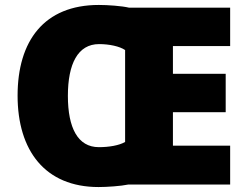

<svg xmlns="http://www.w3.org/2000/svg" viewBox="-20 -745 997 775"><path d="M379 -725C158 -725 51 -580 51 -359C51 -137 162 10 378 10C412 10 469 6 497 0H909V-157H678V-292H891V-447H678V-559H909V-714H501C472 -721 415 -725 379 -725ZM380 -567C421 -567 463 -558 485 -543V-172C461 -158 420 -151 379 -151C294 -151 254 -229 254 -358C254 -487 294 -567 380 -567Z"/></svg>

Font: Noto Sans Malayalam Black
Style: Regular
Weight: 900
Designer: Jelle Bosma - Monotype Design Team
Foundry: Monotype Imaging Inc.
Version: Version 2.104